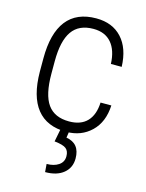

<svg xmlns="http://www.w3.org/2000/svg" viewBox="-114 -608 683 896"><g transform="rotate(15 227.0 -160.5)"><path d="M239.3 -40.5Q295.9 -40.5 326.2 -72.3Q356.4 -104 358.9 -163.6H411.1Q407.2 -82.5 359.4 -36.4Q311.5 9.8 239.3 9.8Q145 9.8 96.9 -50.5Q48.8 -110.8 47.9 -229.5V-293.9Q47.9 -415 95.9 -476.6Q144 -538.1 238.8 -538.1Q317.4 -538.1 362.8 -488.5Q408.2 -439 411.1 -350.1H358.9Q356.4 -415.5 325.7 -451.4Q294.9 -487.3 238.8 -487.3Q168.5 -487.3 135.5 -439.9Q102.5 -392.6 102.5 -294.4V-234.4Q102.5 -132.8 135.7 -86.7Q168.9 -40.5 239.3 -40.5ZM252.4 4.4 247.6 35.6Q314 46.4 314 119.1Q314 163.6 281.7 190.2Q249.5 216.8 192.9 216.8L189.9 178.2Q224.6 178.2 247.3 163.1Q270 147.9 270 120.1Q270 95.2 255.6 83.3Q241.2 71.3 198.7 66.9L210.9 4.4Z"/></g></svg>

Font: TypoPRO Roboto
Style: Regular
Weight: 300
Designer: Google
Version: Version 2.136; 2016